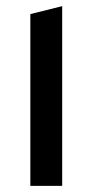

<svg xmlns="http://www.w3.org/2000/svg" viewBox="-20 -607 303 627"><path d="M79.1 -561 183.1 -586.9V0H79.1Z"/></svg>

Font: Wesal
Style: Regular
Weight: 400
Designer: Ahmed zaza
Foundry: Ahmed zaza
Version: Version 2.01